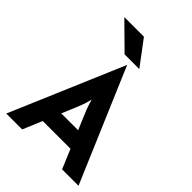

<svg xmlns="http://www.w3.org/2000/svg" viewBox="-235 -930 1039 1039"><g transform="rotate(45 284.5 -410.5)"><path d="M8.3 0 284 -647.2H285.4L561.1 0H435.4L388.9 -111.1H176.4L129.9 0ZM218.1 -211.1H347.2L320.1 -275Q309 -300.7 299.7 -324.7Q290.3 -348.6 281.9 -380.6Q274.3 -349.3 265.3 -325Q256.2 -300.7 245.1 -275ZM234.7 -679.2 91 -820.8H241L347.2 -679.2Z"/></g></svg>

Font: Afacad Flux
Style: Bold
Weight: 700
Designer: Kristian Moeller
Foundry: Dicotype
Version: Version 1.100